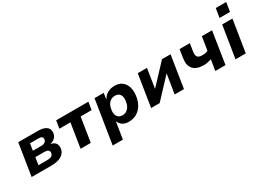

<svg xmlns="http://www.w3.org/2000/svg" viewBox="-21 -1583 3560 2609"><g transform="rotate(-30 1759.0 -279.0)"><path d="M39 0 118 -501H416Q485 -501 525 -485Q565 -469 581.5 -440.5Q598 -412 594 -374Q592 -346 577.5 -323Q563 -300 539.5 -284.5Q516 -269 484 -261Q537 -251 559.5 -220.5Q582 -190 577 -140Q570 -76 512 -38Q454 0 349 0ZM199 -93H345Q384 -93 407 -107.5Q430 -122 433 -153Q436 -182 417.5 -195.5Q399 -209 363 -209H218ZM232 -301H370Q402 -301 422.5 -316.5Q443 -332 446 -359Q449 -384 432.5 -396Q416 -408 386 -408H249Z M807 0 867 -380H694L713 -501H1219L1199 -380H1027L967 0Z M1207 180 1315 -501H1459L1445 -408H1447Q1469 -445 1497.5 -467.5Q1526 -490 1560 -500.5Q1594 -511 1631 -511Q1700 -511 1745 -478.5Q1790 -446 1809.5 -389Q1829 -332 1821 -259Q1813 -180 1780 -119.5Q1747 -59 1691 -24Q1635 11 1559 11Q1502 11 1464.5 -14.5Q1427 -40 1411 -83H1409L1367 180ZM1529 -109Q1568 -109 1596.5 -128.5Q1625 -148 1642.5 -182.5Q1660 -217 1664 -263Q1671 -323 1646.5 -357Q1622 -391 1569 -391Q1531 -391 1502.5 -372.5Q1474 -354 1456 -319.5Q1438 -285 1434 -239Q1427 -179 1452 -144Q1477 -109 1529 -109Z M1914 0 1993 -501H2138L2089 -191H2083L2374 -501H2508L2429 0H2283L2333 -311H2339L2048 0Z M2921 0 2948 -170Q2918 -158 2888.5 -152Q2859 -146 2832 -146Q2714 -146 2663 -203.5Q2612 -261 2629 -369L2649 -501H2810L2792 -384Q2786 -347 2791.5 -322Q2797 -297 2818 -285Q2839 -273 2880 -273Q2904 -273 2926 -277.5Q2948 -282 2966 -292L2999 -501H3159L3081 0Z M3331 -595 3354 -738H3518L3495 -595ZM3238 0 3318 -501H3479L3399 0Z"/></g></svg>

Font: Nunito Sans 8pt ExtraBold
Style: Italic
Weight: 800
Italic angle: -9°
Version: Version 3.101;gftools[0.9.27]